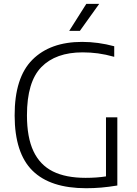

<svg xmlns="http://www.w3.org/2000/svg" viewBox="-20 -965 704 990"><path d="M585 -360V-8.5Q539.5 -1 502 2.2Q464.5 5.5 424 5.5Q239.5 5.5 147.8 -84.8Q56 -175 55.5 -369Q55 -565 147 -657Q239 -749 403.5 -749Q485.5 -749 569 -726.5V-672Q524.5 -684.5 485.2 -689.8Q446 -695 406 -695Q267.5 -695 193.2 -619Q119 -543 119 -370.5Q119 -256.5 152.5 -185.5Q186 -114.5 252.5 -81.2Q319 -48 421.5 -48Q479.5 -48 526.5 -55.5V-360ZM337 -806 425 -945H491.5L392 -806Z"/></svg>

Font: Encode Sans Light
Style: Regular
Weight: 300
Designer: Multiple Designers
Foundry: Impallari Type
Version: Version 2.000